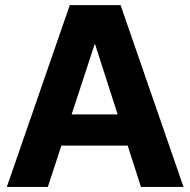

<svg xmlns="http://www.w3.org/2000/svg" viewBox="-20 -739 752 759"><path d="M7 0 255.9 -718.8H456.6L705.5 0H537.3L355.7 -564.6H354.3L169.1 0ZM163.3 -163.5V-286.7H548V-163.5Z"/></svg>

Font: Inter Display V
Style: Regular
Weight: 400
Designer: Rasmus Andersson
Foundry: rsms
Version: Version 3.015;git-src